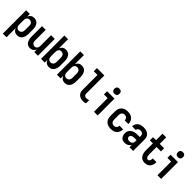

<svg xmlns="http://www.w3.org/2000/svg" viewBox="361 -2419 4278 4278"><g transform="rotate(45 2500.0 -280.0)"><path d="M49 205H165V-82Q174 -62 187 -44.5Q200 -27 217.5 -15Q235 -3 256 2.5Q277 8 299 8Q324 8 348 1Q372 -6 391.5 -21.5Q411 -37 424.5 -58Q438 -79 445.5 -102.5Q453 -126 456 -150.5Q459 -175 459 -200V-330Q459 -355 456 -379.5Q453 -404 445.5 -427.5Q438 -451 424.5 -472.5Q411 -494 391.5 -509Q372 -524 348 -531Q324 -538 299 -538Q277 -538 256 -533Q235 -528 217.5 -515.5Q200 -503 187 -485.5Q174 -468 165 -448V-530H49ZM251 -92Q231 -92 213 -100.5Q195 -109 184 -125.5Q173 -142 169 -161.5Q165 -181 165 -200V-330Q165 -350 169 -369.5Q173 -389 184 -405Q195 -421 213 -429.5Q231 -438 251 -438Q271 -438 290 -430Q309 -422 321.5 -406Q334 -390 338.5 -370Q343 -350 343 -330V-200Q343 -180 338.5 -160Q334 -140 321.5 -124Q309 -108 290 -100Q271 -92 251 -92Z M702 8Q724 8 745 2.5Q766 -3 783.5 -15.5Q801 -28 813.5 -45Q826 -62 835 -82V0H951V-530H835V-200Q835 -181 831 -161.5Q827 -142 816.5 -126Q806 -110 788 -101Q770 -92 750 -92Q731 -92 713 -101Q695 -110 684 -126Q673 -142 669 -161.5Q665 -181 665 -200V-530H549V-200Q549 -176 551.5 -151.5Q554 -127 561.5 -104Q569 -81 581 -59.5Q593 -38 611.5 -22.5Q630 -7 654 0.5Q678 8 702 8Z M1299 8Q1324 8 1348 1Q1372 -6 1391.5 -21.5Q1411 -37 1424.5 -58Q1438 -79 1445.5 -102.5Q1453 -126 1456 -150.5Q1459 -175 1459 -200V-330Q1459 -355 1456 -379.5Q1453 -404 1445.5 -427.5Q1438 -451 1424.5 -472.5Q1411 -494 1391.5 -509Q1372 -524 1348 -531Q1324 -538 1299 -538Q1277 -538 1256 -533Q1235 -528 1217.5 -515.5Q1200 -503 1187 -485.5Q1174 -468 1165 -448V-735H1049V0H1165V-82Q1174 -62 1187 -44.5Q1200 -27 1217.5 -15Q1235 -3 1256 2.5Q1277 8 1299 8ZM1251 -92Q1231 -92 1213 -100.5Q1195 -109 1184 -125.5Q1173 -142 1169 -161.5Q1165 -181 1165 -200V-330Q1165 -350 1169 -369.5Q1173 -389 1184 -405Q1195 -421 1213 -429.5Q1231 -438 1251 -438Q1271 -438 1290 -430Q1309 -422 1321.5 -406Q1334 -390 1338.5 -370Q1343 -350 1343 -330V-200Q1343 -180 1338.5 -160Q1334 -140 1321.5 -124Q1309 -108 1290 -100Q1271 -92 1251 -92Z M1799 8Q1824 8 1848 1Q1872 -6 1891.5 -21.5Q1911 -37 1924.5 -58Q1938 -79 1945.5 -102.5Q1953 -126 1956 -150.5Q1959 -175 1959 -200V-330Q1959 -355 1956 -379.5Q1953 -404 1945.5 -427.5Q1938 -451 1924.5 -472.5Q1911 -494 1891.5 -509Q1872 -524 1848 -531Q1824 -538 1799 -538Q1777 -538 1756 -533Q1735 -528 1717.5 -515.5Q1700 -503 1687 -485.5Q1674 -468 1665 -448V-735H1549V0H1665V-82Q1674 -62 1687 -44.5Q1700 -27 1717.5 -15Q1735 -3 1756 2.5Q1777 8 1799 8ZM1751 -92Q1731 -92 1713 -100.5Q1695 -109 1684 -125.5Q1673 -142 1669 -161.5Q1665 -181 1665 -200V-330Q1665 -350 1669 -369.5Q1673 -389 1684 -405Q1695 -421 1713 -429.5Q1731 -438 1751 -438Q1771 -438 1790 -430Q1809 -422 1821.5 -406Q1834 -390 1838.5 -370Q1843 -350 1843 -330V-200Q1843 -180 1838.5 -160Q1834 -140 1821.5 -124Q1809 -108 1790 -100Q1771 -92 1751 -92Z M2381 8Q2401 8 2420.5 4Q2440 0 2458 -8V-108Q2440 -101 2420.5 -96.5Q2401 -92 2381 -92Q2366 -92 2351.5 -96.5Q2337 -101 2327 -111.5Q2317 -122 2312.5 -136Q2308 -150 2308 -165V-735H2075V-635H2192V-165Q2192 -141 2197 -117Q2202 -93 2214 -72Q2226 -51 2245 -35Q2264 -19 2286 -9Q2308 1 2332 4.5Q2356 8 2381 8Z M2717 0H2833V-530H2600V-430H2717ZM2755 -605Q2771 -605 2787 -610Q2803 -615 2814.5 -626Q2826 -637 2830.5 -653Q2835 -669 2835 -685Q2835 -701 2830.5 -717Q2826 -733 2814.5 -744.5Q2803 -756 2787 -760.5Q2771 -765 2755 -765Q2739 -765 2723 -760.5Q2707 -756 2696 -744.5Q2685 -733 2680 -717Q2675 -701 2675 -685Q2675 -669 2680 -653Q2685 -637 2696 -626Q2707 -615 2723 -610Q2739 -605 2755 -605Z M3247 8Q3274 8 3300 4Q3326 0 3350 -11Q3374 -22 3393.5 -39.5Q3413 -57 3426.5 -79.5Q3440 -102 3446.5 -128Q3453 -154 3453 -180Q3453 -181 3453 -181.5Q3453 -182 3453 -182H3337Q3337 -182 3337 -181.5Q3337 -181 3337 -181Q3337 -163 3331 -146Q3325 -129 3312.5 -116Q3300 -103 3282.5 -97.5Q3265 -92 3247 -92Q3228 -92 3209 -100Q3190 -108 3178 -124Q3166 -140 3161.5 -160Q3157 -180 3157 -200V-330Q3157 -350 3161.5 -370Q3166 -390 3178 -406Q3190 -422 3209 -430Q3228 -438 3247 -438Q3265 -438 3282.5 -432.5Q3300 -427 3312.5 -414.5Q3325 -402 3331 -384.5Q3337 -367 3337 -349Q3337 -349 3337 -348.5Q3337 -348 3337 -348H3453Q3453 -349 3453 -349.5Q3453 -350 3453 -350Q3453 -376 3446.5 -402Q3440 -428 3426.5 -450.5Q3413 -473 3393.5 -490.5Q3374 -508 3350 -519Q3326 -530 3300 -534Q3274 -538 3247 -538Q3220 -538 3192 -533Q3164 -528 3139.5 -515.5Q3115 -503 3095 -483Q3075 -463 3063 -438Q3051 -413 3046 -385.5Q3041 -358 3041 -330V-200Q3041 -172 3046 -144.5Q3051 -117 3063 -92Q3075 -67 3095 -47Q3115 -27 3139.5 -14.5Q3164 -2 3192 3Q3220 8 3247 8Z M3688 8Q3711 8 3733 3Q3755 -2 3774.5 -13Q3794 -24 3809.5 -40.5Q3825 -57 3835 -78V0H3951V-360Q3951 -385 3945.5 -410.5Q3940 -436 3926.5 -457.5Q3913 -479 3892.5 -495.5Q3872 -512 3848.5 -521.5Q3825 -531 3799.5 -534.5Q3774 -538 3749 -538Q3724 -538 3699.5 -534.5Q3675 -531 3652 -522.5Q3629 -514 3609 -499Q3589 -484 3575 -463.5Q3561 -443 3554 -419Q3547 -395 3547 -371H3663Q3663 -386 3670.5 -400Q3678 -414 3690.5 -423Q3703 -432 3718 -435Q3733 -438 3749 -438Q3765 -438 3781.5 -434Q3798 -430 3810.5 -419Q3823 -408 3829 -392Q3835 -376 3835 -360V-324H3770Q3743 -324 3715.5 -321Q3688 -318 3662 -309.5Q3636 -301 3612.5 -286Q3589 -271 3572 -249.5Q3555 -228 3548 -201Q3541 -174 3541 -147Q3541 -126 3544.5 -106Q3548 -86 3556.5 -68Q3565 -50 3578.5 -34.5Q3592 -19 3610 -9Q3628 1 3648 4.5Q3668 8 3688 8ZM3735 -92Q3721 -92 3706.5 -95Q3692 -98 3680.5 -107Q3669 -116 3663 -129.5Q3657 -143 3657 -158Q3657 -170 3662 -181.5Q3667 -193 3677 -200.5Q3687 -208 3698.5 -212.5Q3710 -217 3722 -219.5Q3734 -222 3746 -223Q3758 -224 3770 -224H3835V-180Q3835 -161 3828 -143Q3821 -125 3806 -113.5Q3791 -102 3772.5 -97Q3754 -92 3735 -92Z M4319 8Q4343 8 4367 3Q4391 -2 4412 -14Q4433 -26 4449.5 -44.5Q4466 -63 4475.5 -85.5Q4485 -108 4490 -132Q4495 -156 4495 -180Q4495 -183 4495 -185.5Q4495 -188 4495 -191H4378Q4378 -189 4378 -188Q4378 -187 4378 -186Q4378 -170 4375.5 -154.5Q4373 -139 4366.5 -125Q4360 -111 4347 -101.5Q4334 -92 4319 -92Q4307 -92 4296 -98.5Q4285 -105 4278.5 -115.5Q4272 -126 4268 -137.5Q4264 -149 4262 -161.5Q4260 -174 4259 -186Q4258 -198 4258 -210V-430H4397V-530H4258V-735H4142V-530H4047V-430H4142V-210Q4142 -184 4145 -157.5Q4148 -131 4157 -106Q4166 -81 4181 -58.5Q4196 -36 4218 -20.5Q4240 -5 4266 1.5Q4292 8 4319 8Z M4717 0H4833V-530H4600V-430H4717ZM4755 -605Q4771 -605 4787 -610Q4803 -615 4814.5 -626Q4826 -637 4830.5 -653Q4835 -669 4835 -685Q4835 -701 4830.5 -717Q4826 -733 4814.5 -744.5Q4803 -756 4787 -760.5Q4771 -765 4755 -765Q4739 -765 4723 -760.5Q4707 -756 4696 -744.5Q4685 -733 4680 -717Q4675 -701 4675 -685Q4675 -669 4680 -653Q4685 -637 4696 -626Q4707 -615 4723 -610Q4739 -605 4755 -605Z"/></g></svg>

Font: Iosevka SS09
Style: Bold
Weight: 700
Monospace: yes
Designer: Belleve Invis
Foundry: Belleve Invis
Version: Version 5.2.1; ttfautohint (v1.8.3)